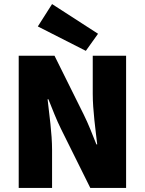

<svg xmlns="http://www.w3.org/2000/svg" viewBox="-20 -924 712 944"><path d="M72 0H236V-188C236 -268 222 -362 214 -436H218C238 -386 258 -334 280 -290L424 0H600V-650H436V-462C436 -382 450 -284 458 -214H454C434 -264 414 -316 392 -360L248 -650H72ZM402 -674 462 -758 236 -904 166 -794Z"/></svg>

Font: Source Sans Pro Black
Style: Regular
Weight: 900
Designer: Paul D. Hunt
Foundry: Adobe Systems Incorporated
Version: Version 3.006;hotconv 1.0.111;makeotfexe 2.5.65597